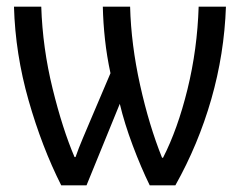

<svg xmlns="http://www.w3.org/2000/svg" viewBox="-20 -557 728 577"><path d="M577 -537Q573 -409 543.5 -289Q514 -169 470 -83H467Q428 -180 401 -301.5Q374 -423 371 -537H289Q290 -489 295.5 -438.5Q301 -388 312 -337L252 -196Q241 -170 228.5 -140.5Q216 -111 207 -85H204Q168 -169 138 -291Q108 -413 104 -537H22Q26 -395 66 -255Q106 -115 164 0H240L340 -245Q354 -186 379 -119.5Q404 -53 430 0H507Q576 -123 615 -259Q654 -395 659 -537Z"/></svg>

Font: Noto Sans Display SemiCondensed
Style: Regular
Weight: 400
Width: 4
Designer: Monotype Design team
Foundry: Monotype Imaging Inc.
Version: 1.000